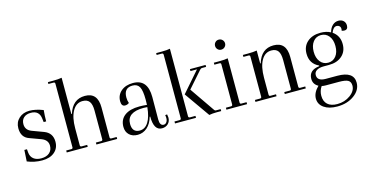

<svg xmlns="http://www.w3.org/2000/svg" viewBox="-85 -1066 3286 1706"><g transform="rotate(-15 1557.5 -212.5)"><path d="M186 12Q115 12 50 -15Q56 -99 56 -119H80L83 -86Q87 -49 113 -28.5Q139 -8 183 -8Q231 -8 258.5 -32Q286 -56 286 -97Q286 -149 230 -171L124 -210Q54 -234 54 -319Q54 -374 92 -409Q130 -444 189 -444Q244 -444 314 -417Q309 -367 309 -314H286L282 -346Q274 -423 196 -423Q155 -423 131 -401.5Q107 -380 107 -342Q107 -288 162 -267L267 -228Q342 -200 342 -119Q342 -59 300 -23.5Q258 12 186 12Z M414 0V-18H461Q475 -18 475 -31V-616Q475 -630 461 -630H414V-647H461Q510 -647 542 -653V-319H547Q586 -444 699 -444Q816 -444 816 -306V-31Q816 -18 830 -18H878V0H687V-18H735Q749 -18 749 -31V-296Q749 -353 729.5 -379Q710 -405 667 -405Q609 -405 575.5 -347Q542 -289 542 -187V-31Q542 -18 557 -18H607V0Z M1363 -96Q1367 -74 1367 -66Q1367 -31 1345 -9.5Q1323 12 1288 12Q1213 12 1213 -116H1208Q1191 -55 1153 -21.5Q1115 12 1065 12Q1017 12 988 -15.5Q959 -43 959 -89Q959 -156 1007 -192Q1055 -228 1143 -228Q1174 -228 1212 -224Q1213 -239 1213 -272Q1213 -356 1194.5 -389.5Q1176 -423 1132 -423Q1052 -423 1052 -335Q1052 -306 1061 -282Q1045 -269 1024 -269Q990 -269 990 -316Q990 -373 1031.5 -408.5Q1073 -444 1141 -444Q1276 -444 1276 -279L1275 -73Q1275 -15 1311 -15Q1327 -15 1337.5 -29.5Q1348 -44 1348 -66Q1348 -80 1345 -94ZM1093 -20Q1141 -20 1171.5 -68Q1202 -116 1210 -204Q1188 -206 1176 -206Q1023 -206 1023 -99Q1023 -20 1093 -20Z M1538 -32Q1538 -18 1553 -18H1603V0H1410V-18H1457Q1471 -18 1471 -32V-615Q1471 -630 1457 -630H1410V-647H1457Q1510 -647 1538 -653ZM1792 -18H1835V0H1795Q1752 0 1724 6L1560 -227L1723 -414H1663V-432H1807V-414H1768Q1760 -414 1750 -404L1619 -255L1777 -26Q1782 -18 1792 -18Z M1977 -527Q1958 -527 1945 -540.5Q1932 -554 1932 -573Q1932 -592 1945 -605.5Q1958 -619 1977 -619Q1997 -619 2010.5 -605.5Q2024 -592 2024 -573Q2024 -554 2010.5 -540.5Q1997 -527 1977 -527ZM1883 0V-18H1930Q1944 -18 1944 -32V-400Q1944 -414 1930 -414H1883V-432H1929Q1986 -432 2012 -438V-32Q2012 -18 2025 -18H2073V0Z M2150 0V-18H2197Q2211 -18 2211 -32V-400Q2211 -414 2197 -414H2150V-432H2196Q2247 -432 2279 -438V-319H2284Q2321 -444 2434 -444Q2552 -444 2552 -306V-32Q2552 -18 2566 -18H2613V0H2420V-18H2471Q2484 -18 2484 -32V-296Q2484 -353 2465 -379Q2446 -405 2404 -405Q2345 -405 2312 -347Q2279 -289 2279 -187V-32Q2279 -18 2292 -18H2344V0Z M3048 -506Q3076 -506 3093.5 -489.5Q3111 -473 3111 -446Q3111 -408 3078 -408Q3060 -408 3053 -414Q3056 -420 3056 -430Q3056 -446 3046 -455.5Q3036 -465 3021 -465Q2989 -465 2971 -416Q3032 -374 3032 -296Q3032 -228 2986.5 -188Q2941 -148 2866 -148H2817Q2776 -148 2752.5 -133Q2729 -118 2729 -91Q2729 -36 2806 -36H2912Q3063 -36 3063 67Q3063 135 2999 181.5Q2935 228 2843 228Q2767 228 2721.5 196Q2676 164 2676 111Q2676 57 2728 6Q2682 -18 2682 -69Q2682 -149 2780 -160V-166Q2699 -203 2699 -296Q2699 -364 2745 -404Q2791 -444 2866 -444Q2920 -444 2959 -423Q2970 -463 2993.5 -484.5Q3017 -506 3048 -506ZM2792.5 -204Q2820 -169 2865 -169Q2910 -169 2937.5 -203.5Q2965 -238 2965 -296Q2965 -354 2937.5 -388.5Q2910 -423 2865 -423Q2820 -423 2792.5 -388Q2765 -353 2765 -296Q2765 -239 2792.5 -204ZM2912 20H2792Q2770 20 2755 16Q2729 53 2729 99Q2729 151 2760 179Q2791 207 2849 207Q2917 207 2968.5 169.5Q3020 132 3020 83Q3020 48 2996.5 34Q2973 20 2912 20Z"/></g></svg>

Font: Arapey Thin
Style: Regular
Weight: 100
Designer: Eduardo Rodriguez Tunni
Foundry: Eduardo Rodriguez Tunni
Version: Version 4.000;hotconv 1.0.109;makeotfexe 2.5.65596